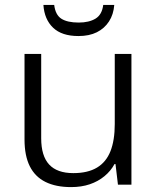

<svg xmlns="http://www.w3.org/2000/svg" viewBox="-20 -753 643 783"><path d="M516 -533V0H461L451 -84H447Q432 -56 406 -34.5Q380 -13 346 -1.5Q312 10 270 10Q208 10 165.5 -11Q123 -32 101.5 -75Q80 -118 80 -184V-533H148V-189Q148 -117 180.5 -82Q213 -47 279 -47Q338 -47 375.5 -69.5Q413 -92 430.5 -136.5Q448 -181 448 -247V-533ZM446 -733Q443 -694 424.5 -665.5Q406 -637 375 -621.5Q344 -606 300 -606Q232 -606 196.5 -640Q161 -674 157 -733H201Q206 -692 230.5 -676.5Q255 -661 301 -661Q343 -661 369.5 -677Q396 -693 401 -733Z"/></svg>

Font: Noto Sans Oriya Light
Style: Regular
Weight: 300
Version: Version 2.003